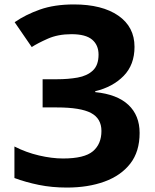

<svg xmlns="http://www.w3.org/2000/svg" viewBox="-20 -833 700 865"><path d="M281 12Q214 12 155 0Q96 -12 45 -31V-173Q98 -146 156 -132.5Q214 -119 264 -119Q360 -119 398.5 -151.5Q437 -184 437 -243Q437 -299 390 -324Q343 -349 236 -349H172V-476H237Q287 -476 329.5 -483.5Q372 -491 398 -515Q424 -539 424 -587Q424 -630 395 -654.5Q366 -679 302 -679Q241 -679 195 -658.5Q149 -638 123 -621L46 -733Q95 -767 160 -790Q225 -813 313 -813Q440 -813 513 -762.5Q586 -712 586 -622Q586 -541 537 -491Q488 -441 409 -422V-418Q508 -408 558.5 -360.5Q609 -313 609 -234Q609 -150 567 -96Q525 -42 451 -15Q377 12 281 12Z"/></svg>

Font: Menbere
Style: Regular
Weight: 400
Designer: Aleme Tadesse
Foundry: Sorkin Type Co
Version: Version 1.000